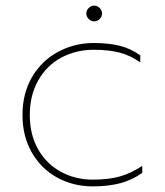

<svg xmlns="http://www.w3.org/2000/svg" viewBox="-20 -648 586 683"><path d="M315 -628Q326 -628 334.5 -619.5Q343 -611 343 -600Q343 -589 334.5 -580.5Q326 -572 315 -572Q304 -572 295.5 -580.5Q287 -589 287 -600Q287 -611 295.5 -619.5Q304 -628 315 -628ZM486 -58V-33Q451 -8 408.5 3.5Q366 15 310 15Q241 15 184 -16Q127 -47 93.5 -105Q60 -163 60 -239Q60 -315 93.5 -373Q127 -431 185.5 -463Q244 -495 314 -495Q367 -495 406.5 -485Q446 -475 479 -451V-426Q444 -451 405 -461Q366 -471 314 -471Q250 -471 198 -443Q146 -415 116 -362Q86 -309 86 -239Q86 -169 115.5 -117Q145 -65 196.5 -37Q248 -9 310 -9Q367 -9 407 -20.5Q447 -32 486 -58Z"/></svg>

Font: Prompt Thin
Style: Regular
Weight: 100
Designer: Katatrad Team
Foundry: CadsonDemak
Version: Version 1.030